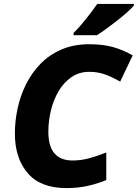

<svg xmlns="http://www.w3.org/2000/svg" viewBox="-20 -951 704 981"><path d="M319 10Q187 10 121.5 -66.5Q56 -143 56 -269Q56 -332 70 -397Q84 -462 113 -520.5Q142 -579 187.5 -625.5Q233 -672 295 -698.5Q357 -725 436 -725Q506 -725 557.5 -710.5Q609 -696 658 -668L594 -534Q554 -557 517 -570.5Q480 -584 436 -584Q384 -584 344.5 -556.5Q305 -529 279 -484.5Q253 -440 240 -386Q227 -332 227 -278Q227 -131 351 -131Q393 -131 434.5 -142Q476 -153 523 -172V-31Q483 -14 431.5 -2Q380 10 319 10ZM356 -783Q385 -811 418.5 -853Q452 -895 477 -931H664V-923Q654 -910 631 -889.5Q608 -869 579.5 -846.5Q551 -824 523.5 -804Q496 -784 475 -771H356Z"/></svg>

Font: Noto Sans ExtraBold
Style: Italic
Weight: 800
Italic angle: -12°
Designer: Monotype Design Team
Foundry: Monotype Imaging Inc.
Version: Version 2.013; ttfautohint (v1.8.4.7-5d5b)